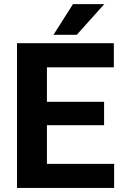

<svg xmlns="http://www.w3.org/2000/svg" viewBox="-20 -923 602 943"><path d="M540.5 -118.2V0H164.1V-118.2ZM210.5 -710.9V0H63.5V-710.9ZM491.2 -422.9V-308.1H164.1V-422.9ZM539.1 -710.9V-592.3H164.1V-710.9ZM242.7 -752 338.4 -902.8H492.2L356.9 -752Z"/></svg>

Font: RobotoDEMO
Style: Regular
Weight: 400
Designer: Christian Robertson
Foundry: Google
Version: Version 2.136